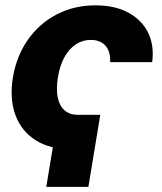

<svg xmlns="http://www.w3.org/2000/svg" viewBox="-20 -559 620 733"><path d="M362.8 -120.6 317.4 154.3H156.7L202.1 -120.6ZM253.9 11.2Q171.4 11.2 116.5 -23.4Q61.5 -58.1 38.8 -120.1Q16.1 -182.1 29.3 -263.7Q43 -345.2 86.4 -407.2Q129.9 -469.2 196.3 -503.9Q262.7 -538.6 344.7 -538.6Q418 -538.6 469.2 -511.2Q520.5 -483.9 544.9 -435.3Q569.3 -386.7 561 -321.8H400.4Q401.9 -348.1 393.6 -367.2Q385.3 -386.2 368.4 -396.5Q351.6 -406.7 326.7 -406.7Q295.4 -406.7 269.8 -389.9Q244.1 -373 226.3 -341.3Q208.5 -309.6 201.2 -264.2Q193.8 -219.2 200.4 -187Q207 -154.8 226.6 -137.7Q246.1 -120.6 277.3 -120.6Z"/></svg>

Font: Inter 24pt ExtraBold
Style: Italic
Weight: 800
Italic angle: -9.3988°
Designer: Rasmus Andersson
Foundry: rsms
Version: Version 4.001;git-66647c0bb